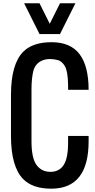

<svg xmlns="http://www.w3.org/2000/svg" viewBox="-20 -1141 581 1170"><path d="M292 8.8Q178.7 8.8 121.1 -49.8Q46.9 -126 46.9 -313V-562.5Q46.9 -749.5 121.1 -825.2Q178.7 -883.8 293.9 -883.8Q409.7 -883.8 464.8 -811Q520 -738.3 520 -593.8H395V-621.6Q393.6 -706.5 375.5 -737.3Q357.9 -767.6 334 -774.4Q310.5 -781.2 283.7 -781.2Q256.8 -781.2 235.4 -771.5Q194.8 -753.4 183.1 -708.5Q171.9 -663.6 171.9 -593.8V-281.2Q171.9 -177.7 202.6 -135.7Q233.4 -93.8 287.1 -93.8Q382.8 -93.8 393.1 -224.6Q395 -249 395 -281.2V-312.5H520V-281.2Q520.5 8.8 292 8.8ZM220.7 -933.6 127 -1121.1H220.7L283.2 -996.1L345.7 -1121.1H439.5L345.7 -933.6Z"/></svg>

Font: Oswald-Regular
Style: Regular
Weight: 400
Designer: vernon adams
Foundry: vernon adams
Version: Version 2.002; ttfautohint (v0.92.18-e454-dirty) -l 8 -r 50 